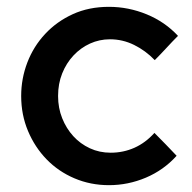

<svg xmlns="http://www.w3.org/2000/svg" viewBox="-20 -533 561 562"><path d="M304 -86Q341 -86 373.5 -100.5Q406 -115 432 -144Q449 -127 465 -110.5Q481 -94 497 -77Q459 -35 407 -13Q355 9 299 9Q245 9 198 -11Q151 -31 116.5 -66.5Q82 -102 62 -149.5Q42 -197 42 -252Q42 -303 60 -350Q78 -397 112 -433.5Q146 -470 193 -491.5Q240 -513 299 -513Q356 -513 409.5 -491Q463 -469 501 -428Q484 -411 467 -392.5Q450 -374 433 -357Q406 -385 372.5 -401.5Q339 -418 302 -418Q271 -418 243.5 -405.5Q216 -393 195 -370.5Q174 -348 162 -318Q150 -288 150 -252Q150 -217 162 -187Q174 -157 194.5 -134.5Q215 -112 243 -99Q271 -86 304 -86Z"/></svg>

Font: Rosa Sans Medium
Style: Regular
Weight: 500
Designer: Pentagram / MCKL
Foundry: Pentagram / MCKL
Version: Version 1.005;September 16, 2019;FontCreator 11.5.0.2425 64-